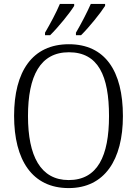

<svg xmlns="http://www.w3.org/2000/svg" viewBox="-20 -951 702 981"><path d="M368 -784V-771H394C435 -811 495 -886 517 -921V-931H444C424 -886 395 -830 368 -784ZM210 -784V-771H236C277 -811 338 -886 359 -921V-931H286C267 -886 237 -830 210 -784ZM331 10C514 10 608 -134 608 -358C608 -588 517 -725 332 -725C145 -725 52 -586 52 -359C52 -134 144 10 331 10ZM331 -31C187 -31 123 -154 123 -358C123 -564 186 -684 332 -684C482 -684 537 -564 537 -358C537 -153 478 -31 331 -31Z"/></svg>

Font: Noto Serif Sinhala SemiCondensed Light
Style: Regular
Weight: 300
Width: 4
Designer: Jelle Bosma - Monotype Design Team
Foundry: Monotype Imaging Inc.
Version: Version 2.007